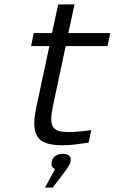

<svg xmlns="http://www.w3.org/2000/svg" viewBox="-20 -650 520 871"><path d="M292 -51C219 -51 200 -72 220 -168L278 -441H468L480 -500H290L318 -630H244L216 -500H133L121 -441H204L145 -165C117 -33 149 9 265 9C302 9 334 4 382 -3L394 -60C354 -54 320 -51 292 -51ZM184 201H219L277 125C289 109 296 97 300 85V84C305 61 293 48 266 48C238 48 220 60 215 83V85C211 100 216 111 230 117Z"/></svg>

Font: LT Wave Light
Style: Italic
Weight: 300
Designer: Daniel Lyons
Version: Version 2.5 (Glyphs App)